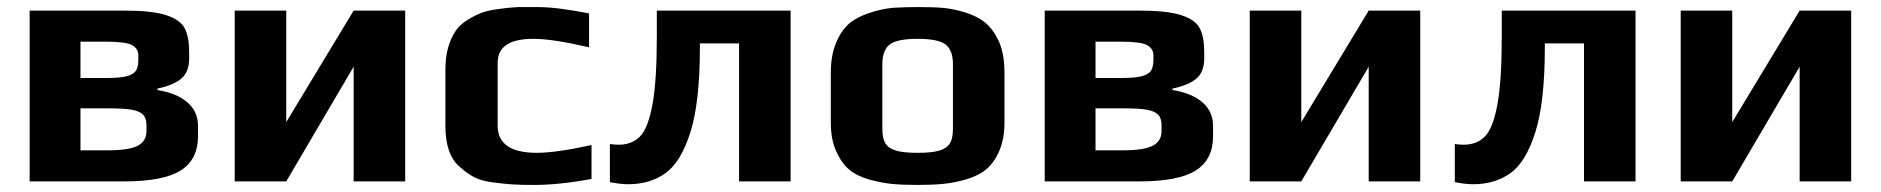

<svg xmlns="http://www.w3.org/2000/svg" viewBox="-20 -514 5329 544"><path d="M64 -484H332Q411 -484 451 -471Q491 -458 503.5 -433.5Q516 -409 516 -366V-349Q516 -311 494.5 -292Q473 -273 426 -263V-259Q481 -250 511 -224Q541 -198 541 -157V-128Q541 -62 492 -31Q443 0 331 0H64ZM281 -293Q320 -293 339 -298Q358 -303 365 -313.5Q372 -324 372 -345V-357Q372 -376 354.5 -386Q337 -396 278 -396H208V-293ZM284 -88Q345 -88 370 -101Q395 -114 395 -142V-160Q395 -179 385.5 -189Q376 -199 354 -203Q332 -207 289 -207H208V-88Z M645 -484H791V-168L982 -484H1128V0H982V-325L791 0H645Z M1242 0ZM1378 3Q1346 -1 1325.5 -11Q1305 -21 1283 -41Q1242 -75 1242 -157V-318Q1242 -384 1272 -428Q1283 -444 1304.5 -457.5Q1326 -471 1348 -479Q1366 -485 1396 -489Q1426 -493 1449 -494H1502Q1558 -494 1649 -476V-380Q1546 -404 1491 -404Q1390 -404 1390 -336V-158Q1390 -81 1501 -81Q1555 -81 1656 -103V-7Q1565 10 1492 10Q1454 10 1432 8.5Q1410 7 1378 3Z M1708 2V-106Q1720 -104 1733 -104Q1770 -104 1793 -127Q1816 -150 1828.5 -217Q1841 -284 1841 -411V-484H2220V0H2074V-391H1963V-379Q1963 -224 1936 -139Q1909 -54 1865 -23Q1821 8 1760 8Q1738 8 1708 2Z M2444 -5Q2408 -15 2386 -33.5Q2364 -52 2349 -86Q2334 -119 2334 -166V-309Q2334 -357 2349 -393Q2364 -429 2388 -449Q2409 -466 2443.5 -477.5Q2478 -489 2511 -492Q2549 -494 2580 -494Q2626 -494 2653.5 -491.5Q2681 -489 2714 -479Q2750 -468 2772.5 -449Q2795 -430 2811 -395Q2826 -359 2826 -309V-166Q2826 -121 2811.5 -87Q2797 -53 2774 -34Q2754 -17 2719.5 -6.5Q2685 4 2652 7Q2622 10 2580 10Q2535 10 2506 7Q2477 4 2444 -5ZM2680 -149V-332Q2680 -372 2659 -388Q2638 -404 2580 -404Q2522 -404 2501 -388Q2480 -372 2480 -332V-149Q2480 -122 2488.5 -108Q2497 -94 2518 -87.5Q2539 -81 2580 -81Q2621 -81 2642 -87.5Q2663 -94 2671.5 -108Q2680 -122 2680 -149Z M2940 -484H3208Q3287 -484 3327 -471Q3367 -458 3379.5 -433.5Q3392 -409 3392 -366V-349Q3392 -311 3370.5 -292Q3349 -273 3302 -263V-259Q3357 -250 3387 -224Q3417 -198 3417 -157V-128Q3417 -62 3368 -31Q3319 0 3207 0H2940ZM3157 -293Q3196 -293 3215 -298Q3234 -303 3241 -313.5Q3248 -324 3248 -345V-357Q3248 -376 3230.5 -386Q3213 -396 3154 -396H3084V-293ZM3160 -88Q3221 -88 3246 -101Q3271 -114 3271 -142V-160Q3271 -179 3261.5 -189Q3252 -199 3230 -203Q3208 -207 3165 -207H3084V-88Z M3521 -484H3667V-168L3858 -484H4004V0H3858V-325L3667 0H3521Z M4102 2V-106Q4114 -104 4127 -104Q4164 -104 4187 -127Q4210 -150 4222.5 -217Q4235 -284 4235 -411V-484H4614V0H4468V-391H4357V-379Q4357 -224 4330 -139Q4303 -54 4259 -23Q4215 8 4154 8Q4132 8 4102 2Z M4742 -484H4888V-168L5079 -484H5225V0H5079V-325L4888 0H4742Z"/></svg>

Font: Play
Style: Bold
Weight: 700
Designer: Jonas Hecksher (Cyrillic expansion: Cyreal)
Foundry: Jonas Hecksher, Playtype, e-types AS
Version: Version 2.101; ttfautohint (v1.5.65-e2d9)